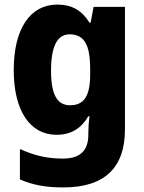

<svg xmlns="http://www.w3.org/2000/svg" viewBox="-20 -579 631 839"><path d="M230 -559C113 -559 40 -455 40 -273C40 -94 112 10 227 10C291 10 335 -18 366 -71H371C368 -48 366 -20 366 1V10C366 81 328 114 255 114C187 114 130 101 67 72V205C124 230 182 240 257 240C440 240 526 151 526 -13V-549H389L376 -480H371C338 -533 295 -559 230 -559ZM284 -429C349 -429 374 -382 374 -277V-254C374 -159 347 -119 286 -119C229 -119 203 -167 203 -270C203 -376 230 -429 284 -429Z"/></svg>

Font: Noto Sans Thai SemCond ExtBd
Style: Regular
Weight: 800
Width: 4
Designer: Monotype Design Team
Foundry: Monotype Imaging Inc.
Version: Version 2.002